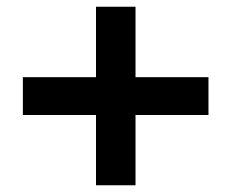

<svg xmlns="http://www.w3.org/2000/svg" viewBox="-20 -620 688 571"><path d="M265.5 -69V-278H48V-390.5H265.5V-600H383V-390.5H600V-278H383V-69Z"/></svg>

Font: Geologica
Style: Bold
Weight: 700
Designer: Sindre Bremnes, Frode Helland
Foundry: Monokrom Skriftforlag AS
Version: Version 1.010; ttfautohint (v1.8.4.7-5d5b);gftools[0.9.28]